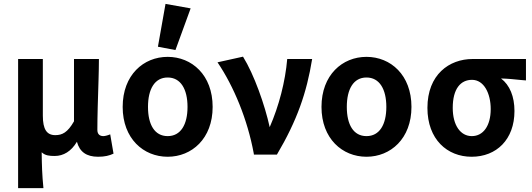

<svg xmlns="http://www.w3.org/2000/svg" viewBox="-20 -794 2733 986"><path d="M73 172H203C196 101 195 56 194 -12C212 5 234 7 261 7C306 7 346 -17 375 -66C389 -14 424 11 484 11C518 11 542 5 563 -5L546 -104C531 -98 518 -95 511 -95C493 -95 480 -104 480 -127C480 -197 483 -290 486 -383C487 -417 488 -459 488 -491H360V-171C327 -113 299 -100 264 -100C220 -100 200 -130 200 -200V-491H73Z M841 11C965 11 1072 -82 1072 -245C1072 -409 965 -502 841 -502C717 -502 610 -409 610 -245C610 -82 717 11 841 11ZM841 -396C908 -396 943 -336 943 -245C943 -154 908 -95 841 -95C774 -95 740 -154 740 -245C740 -336 774 -396 841 -396ZM791 -554 881 -537 959 -751 830 -774Z M1097 -474C1181 -350 1251 -180 1283 -7L1284 0H1402C1506 -176 1555 -318 1583 -491H1455C1445 -375 1413 -251 1365 -141C1340 -255 1285 -411 1228 -503Z M1862 11C1986 11 2093 -82 2093 -245C2093 -409 1986 -502 1862 -502C1738 -502 1631 -409 1631 -245C1631 -82 1738 11 1862 11ZM1862 -396C1929 -396 1964 -336 1964 -245C1964 -154 1929 -95 1862 -95C1795 -95 1761 -154 1761 -245C1761 -336 1795 -396 1862 -396Z M2402 11C2529 11 2622 -77 2622 -224C2622 -298 2598 -357 2553 -391C2589 -390 2619 -387 2657 -383L2681 -381V-491H2407C2287 -491 2175 -411 2175 -240C2175 -78 2277 11 2402 11ZM2305 -240C2305 -339 2346 -384 2404 -384C2465 -384 2500 -315 2500 -234C2500 -147 2461 -95 2403 -95C2345 -95 2305 -150 2305 -240Z"/></svg>

Font: Source Sans Pro SemBd
Style: Regular
Weight: 700
Designer: Paul D. Hunt
Foundry: Adobe Systems Incorporated
Version: Version 2.020;PS 2.0;hotconv 1.0.86;makeotf.lib2.5.63406